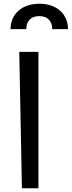

<svg xmlns="http://www.w3.org/2000/svg" viewBox="-20 -1004 383 1024"><path d="M82.7 -727.3 96.9 0H185V-727.3ZM120.4 -848.7C120 -884.6 138.8 -918 190.3 -918C238.6 -918 258.5 -885.7 258.9 -848.4L342.7 -848.7C342.7 -927.2 284.4 -984 190.3 -984C95.2 -984 36.2 -927.6 36.2 -848.4Z"/></svg>

Font: Inter 465
Style: Regular
Weight: 400
Designer: Rasmus Andersson
Foundry: rsms
Version: Version 3.019;Glyphs 3.1.2 (3151)